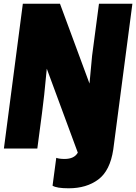

<svg xmlns="http://www.w3.org/2000/svg" viewBox="-20 -800 733 1034"><path d="M350 214Q285 214 263 200L283 50Q299 56 328 56Q380 56 399 22L232 -430L218 -289Q213 -238 181 0H1L103 -780H303L462 -350L476 -500L513 -780H693L590 5Q573 119 509.5 166.5Q446 214 350 214Z"/></svg>

Font: Tanohe Sans ExtraBold
Style: Italic
Weight: 800
Designer: Village Type and Design LLC & Cristiano Sobral
Foundry: Cooper Hewitt Smithsonian Design Museum
Version: Version 1.00;September 29, 2021;FontCreator 13.0.0.2655 64-b